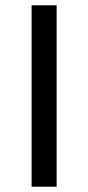

<svg xmlns="http://www.w3.org/2000/svg" viewBox="-20 -709 335 729"><path d="M195 -689H100V0H195Z"/></svg>

Font: Fira Math
Style: Regular
Weight: 400
Designer: Xiangdong Zeng
Foundry: Xiangdong Zeng
Version: Version 0.3.4